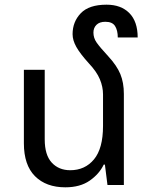

<svg xmlns="http://www.w3.org/2000/svg" viewBox="-20 -790 642 820"><path d="M509 -389V0H439L428 -87H423Q404 -47 363 -18.5Q322 10 259 10Q177 10 129.5 -37.5Q82 -85 82 -178V-492H171V-195Q171 -128 201 -95.5Q231 -63 280 -63Q343 -63 381.5 -109.5Q420 -156 420 -252V-387Q420 -419 406.5 -451.5Q393 -484 359 -520Q322 -561 306 -589.5Q290 -618 290 -644Q290 -697 325 -733.5Q360 -770 435 -770Q497 -770 532.5 -734Q568 -698 568 -630H483Q483 -660 471.5 -678.5Q460 -697 430 -697Q405 -697 392 -684Q379 -671 379 -651Q379 -628 392.5 -608.5Q406 -589 442 -550Q479 -510 494 -473.5Q509 -437 509 -389Z"/></svg>

Font: Go Noto Kurrent-Regular
Style: Regular
Weight: 400
Designer: Monotype Design Team
Foundry: Monotype Imaging Inc.
Version: Version 2.012; ttfautohint (v1.8.4.7-5d5b)